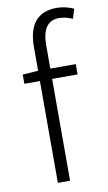

<svg xmlns="http://www.w3.org/2000/svg" viewBox="-91 -853 508 899"><g transform="rotate(-10 163.0 -404.0)"><path d="M326 -790C301 -801 273 -808 246 -808C155 -808 109 -754 109 -645V-533L35 -528V-484H109V0H167V-484H288V-533H167V-642C167 -718 192 -759 249 -759C269 -759 290 -754 312 -744Z"/></g></svg>

Font: Spoqa Han Sans Neo Light
Style: Regular
Weight: 300
Designer: [Spoqa Han Sans Neo] Dong-huui Kim  Younghwa Kang  Yujin Lee  [Noto Sans] Ryoko NISHIZUKA  (kana & ideographs); Paul D. 
Foundry: Spoqa (http://www.spoqa-han-sans.com)
Version: Version 1.000